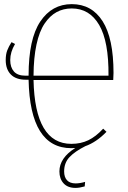

<svg xmlns="http://www.w3.org/2000/svg" viewBox="-20 -711 625 934"><path d="M532.2 -356Q532.2 -341.8 530.8 -321.8H143.1Q149.9 -11.2 327.1 -11.2Q373 -11.2 409.7 -28.8Q446.3 -46.4 481.9 -85L498 -69.8Q448.7 -19 395 0Q343.8 25.9 317.9 53.5Q292 81.1 292 123Q292 150.9 306.2 166Q320.3 181.2 348.1 181.2Q368.2 181.2 394 173.8L392.1 195.8Q366.7 203.1 347.2 203.1Q309.6 203.1 289.3 180.9Q269 158.7 269 123Q269 57.6 346.2 8.8Q340.3 9.8 327.1 9.8Q126 9.8 119.1 -323.2H106Q57.6 -323.2 32.7 -348.6Q7.8 -374 7.8 -418.9Q7.8 -446.3 15.1 -465.6Q22.5 -484.9 36.1 -505.9L53.2 -497.1Q29.8 -458 29.8 -418.9Q29.8 -383.3 47.9 -363Q65.9 -342.8 104 -342.8H119.1V-344.2Q119.1 -521 175.8 -606Q232.4 -690.9 329.1 -690.9Q426.3 -690.9 479.2 -607.7Q532.2 -524.4 532.2 -356ZM507.8 -342.8Q509.3 -509.3 462.4 -589.6Q415.5 -669.9 329.1 -669.9Q288.1 -669.9 255.4 -652.1Q222.7 -634.3 197 -596.4Q171.4 -558.6 157.5 -494.4Q143.6 -430.2 143.1 -342.8Z"/></svg>

Font: Fira Sans Compressed Thin
Style: Regular
Weight: 100
Width: 1
Designer: Carrois Corporate & Edenspiekermann AG
Foundry: Carrois Corporate GbR & Edenspiekermann AG
Version: Version 4.203;PS 004.203;hotconv 1.0.88;makeotf.lib2.5.64775